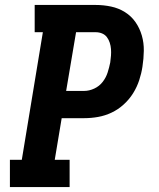

<svg xmlns="http://www.w3.org/2000/svg" viewBox="-20 -755 640 775"><path d="M20 0V-110H68L153 -625H120V-735H366Q398 -735 428.5 -728.5Q459 -722 484.5 -706Q510 -690 527 -665.5Q544 -641 552.5 -611.5Q561 -582 560.5 -550Q560 -518 555 -486Q551 -459 542 -431.5Q533 -404 517.5 -379Q502 -354 479.5 -333.5Q457 -313 430.5 -300.5Q404 -288 376 -283Q348 -278 320 -278H229L201 -110H261V0ZM320 -388Q340 -388 360.5 -397.5Q381 -407 394.5 -424.5Q408 -442 414.5 -462.5Q421 -483 425 -503Q427 -517 428 -530.5Q429 -544 428 -557Q427 -570 423 -582.5Q419 -595 411.5 -605Q404 -615 392 -620Q380 -625 366 -625H287L247 -388Z"/></svg>

Font: Iosevka Slab XBdExObl
Style: Regular
Weight: 800
Width: 7
Italic angle: -9°
Monospace: yes
Designer: Belleve Invis
Foundry: Belleve Invis
Version: Version 11.1.0; ttfautohint (v1.8.3)